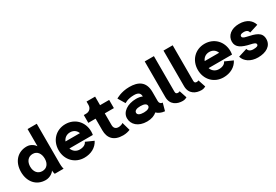

<svg xmlns="http://www.w3.org/2000/svg" viewBox="51 -1680 3815 2651"><g transform="rotate(-30 1958.5 -355.0)"><path d="M554.2 -82V-722.7H407.7V-449.2C390.6 -475.6 343.8 -521 274.9 -521C125 -521 32.7 -408.7 32.7 -253.9C32.7 -99.1 125 13.2 274.9 13.2C343.8 13.2 399.4 -31.7 413.6 -58.6C413.6 -29.3 423.8 0 423.8 0H564.9C564.9 0 554.2 -32.2 554.2 -82ZM409.7 -250.5C409.7 -170.9 367.7 -117.2 295.9 -117.2C222.2 -117.2 179.2 -174.3 179.2 -253.9C179.2 -333.5 222.2 -390.6 295.9 -390.6C369.6 -390.6 409.7 -330.6 409.7 -250.5Z M1004.4 -175.3C990.7 -140.6 952.1 -117.2 892.1 -117.2C834.5 -117.2 791 -151.4 773.9 -201.7H1147.5C1150.4 -218.3 1152.3 -236.3 1152.3 -253.9C1152.3 -408.7 1042 -521 892.1 -521C742.2 -521 632.3 -408.7 632.3 -253.9C632.3 -99.1 742.2 13.2 892.1 13.2C997.1 13.2 1085.9 -33.2 1129.4 -119.6ZM892.1 -390.6C947.8 -390.6 988.3 -360.4 1005.9 -312.5H775.9C794.4 -360.4 836.9 -390.6 892.1 -390.6Z M1211.9 -502H1176.8V-377.4H1293V-191.9C1293 -68.4 1359.4 13.2 1509.3 13.2C1557.6 13.2 1595.7 1.5 1621.6 -9.3L1584.5 -140.6C1569.8 -127.4 1537.1 -117.2 1510.7 -117.2C1464.8 -117.2 1439.5 -143.1 1439.5 -191.9V-377.4H1584.5V-507.8H1439.5V-644.5H1302.7V-591.3C1302.7 -537.6 1265.6 -502 1211.9 -502Z M1891.6 13.2C1959.5 13.2 2013.2 -7.3 2049.8 -39.6C2076.7 -13.2 2118.2 8.8 2174.3 13.2L2207 -106.4C2173.8 -106.4 2157.2 -130.4 2157.2 -159.7V-303.2C2157.2 -474.1 2049.8 -523.9 1913.6 -523.9C1779.3 -523.9 1692.4 -466.8 1692.4 -466.8L1759.3 -355.5C1759.3 -355.5 1810.5 -394.5 1913.6 -394.5C1983.9 -394.5 2010.7 -367.2 2010.7 -318.4V-316.9C1983.4 -328.6 1951.2 -335.4 1913.6 -335.4C1772.5 -335.4 1670.4 -262.2 1670.4 -164.6C1670.4 -66.9 1750.5 13.2 1891.6 13.2ZM2010.7 -167.5C2010.7 -135.3 1970.7 -117.2 1913.6 -117.2C1852.1 -117.2 1816.9 -135.3 1816.9 -167.5C1816.9 -200.2 1852.1 -218.3 1913.6 -218.3C1975.6 -218.3 2010.7 -200.2 2010.7 -167.5Z M2487.3 -125C2481.4 -121.1 2467.8 -117.2 2459 -117.2C2432.1 -117.2 2421.9 -129.4 2421.9 -155.3V-722.7H2275.4V-155.3C2275.4 -29.8 2371.1 13.2 2459 13.2C2492.7 13.2 2514.6 1 2526.9 -5.4Z M2786.6 -125C2780.8 -121.1 2767.1 -117.2 2758.3 -117.2C2731.4 -117.2 2721.2 -129.4 2721.2 -155.3V-722.7H2574.7V-155.3C2574.7 -29.8 2670.4 13.2 2758.3 13.2C2792 13.2 2814 1 2826.2 -5.4Z M3223.6 -175.3C3210 -140.6 3171.4 -117.2 3111.3 -117.2C3053.7 -117.2 3010.3 -151.4 2993.2 -201.7H3366.7C3369.6 -218.3 3371.6 -236.3 3371.6 -253.9C3371.6 -408.7 3261.2 -521 3111.3 -521C2961.4 -521 2851.6 -408.7 2851.6 -253.9C2851.6 -99.1 2961.4 13.2 3111.3 13.2C3216.3 13.2 3305.2 -33.2 3348.6 -119.6ZM3111.3 -390.6C3167 -390.6 3207.5 -360.4 3225.1 -312.5H2995.1C3013.7 -360.4 3056.2 -390.6 3111.3 -390.6Z M3660.2 -521C3533.2 -521 3453.1 -450.2 3453.1 -356.4C3453.1 -262.7 3530.8 -224.1 3660.2 -195.8C3703.1 -186.5 3738.3 -176.3 3738.3 -151.9C3738.3 -127.4 3713.9 -117.2 3660.2 -117.2C3606.4 -117.2 3582 -142.6 3577.1 -171.4L3437 -127.4C3459 -45.4 3544.9 13.2 3660.2 13.2C3787.6 13.2 3884.8 -42 3884.8 -151.9C3884.8 -261.7 3793.5 -285.6 3660.2 -314.9C3617.2 -324.2 3599.6 -336.9 3599.6 -356.4C3599.6 -376 3615.7 -390.6 3660.2 -390.6C3714.4 -390.6 3731 -365.7 3736.3 -340.3L3874.5 -383.8C3853.5 -458 3787.1 -521 3660.2 -521Z"/></g></svg>

Font: Giphurs ExtraBold
Style: Regular
Weight: 800
Version: Version 1.000